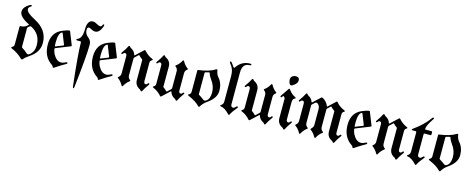

<svg xmlns="http://www.w3.org/2000/svg" viewBox="-38 -1504 6164 2500"><g transform="rotate(15 3044.0 -254.0)"><path d="M56.6 -116.2Q79.1 -128.9 79.1 -154.8V-392.1Q79.1 -404.3 89.8 -404.3Q133.8 -404.3 163.1 -426.3L186.5 -444.3Q190.9 -447.8 190.9 -450.4Q190.9 -453.1 185.5 -456.1Q52.7 -522.9 52.7 -589.4Q52.7 -655.8 140.6 -702.6Q148.9 -707 153.3 -707Q162.6 -707 162.6 -696.3Q162.6 -689.5 151.4 -683.6Q124.5 -668.9 124.5 -643.6Q124.5 -597.7 246.1 -535.6Q427.7 -442.4 427.7 -267.1Q427.7 -145.5 314 -66.9Q247.1 -21 234.9 -2.4Q227.1 9.8 217.8 9.8Q208.5 9.8 200.7 1.5Q145.5 -55.7 54.7 -94.7Q44.4 -99.1 44.4 -104Q44.4 -108.9 56.6 -116.2ZM178.2 -151.9Q178.2 -141.1 187 -135.7Q221.7 -116.7 254.9 -85Q265.6 -74.7 276.9 -74.7Q288.1 -74.7 300.3 -84.5Q358.4 -132.3 358.4 -215.8Q358.4 -366.7 226.6 -434.1Q222.2 -436.5 217.3 -436.5Q212.4 -436.5 208 -433.1L187.5 -417.5Q178.2 -410.6 178.2 -398.4Z M494.1 -267.1Q494.1 -427.2 624.5 -483.9Q692.9 -513.7 724.1 -513.7Q727.5 -513.7 729 -510.3L798.3 -335.9Q799.8 -333 799.8 -330.1Q799.8 -323.7 791.5 -320.3L601.1 -244.6Q592.3 -241.2 592.3 -234.9Q592.3 -232.4 592.8 -230Q599.1 -193.4 612.8 -167.5Q657.7 -83.5 720.2 -83.5Q745.6 -83.5 784.7 -103Q791.5 -106.4 794.4 -106.4Q804.7 -106.4 804.7 -94.7Q804.7 -89.4 795.9 -84.5Q723.6 -43.9 653.8 3.4Q644.5 9.8 639.2 9.8Q633.8 9.8 630.6 -2Q627.4 -13.7 616.2 -21Q494.1 -100.1 494.1 -267.1ZM586.4 -314Q586.4 -280.8 588.4 -270Q589.4 -265.6 592 -265.6Q594.7 -265.6 598.1 -267.1L692.9 -304.7Q699.7 -307.6 699.7 -313.5Q699.7 -315.9 698.2 -319.3L642.6 -459.5Q640.6 -464.4 637.9 -464.4Q635.3 -464.4 634.3 -463.9Q586.4 -445.8 586.4 -314Z M836.4 0ZM848.6 -436Q910.6 -458.5 910.6 -581.1Q910.6 -662.1 942.9 -690.9Q960.4 -707 986.6 -707Q1012.7 -707 1042.2 -689Q1071.8 -670.9 1090.8 -670.9Q1109.9 -670.9 1117.2 -692.9Q1122.1 -707 1130.4 -707Q1139.6 -707 1139.6 -696.8Q1139.6 -691.4 1137.7 -685.5Q1104.5 -586.9 1044.4 -586.9Q1019.5 -586.9 993.9 -601.8Q968.3 -616.7 955.1 -616.7Q932.6 -616.7 932.6 -581.1Q932.6 -525.4 977.3 -492.2Q1022 -459 1022 -403.8Q1022 -248.5 972.7 182.1Q970.7 198.7 962.9 198.7Q955.1 198.7 953.1 182.1Q903.8 -248.5 903.8 -403.8Q903.8 -414.6 893.6 -414.6H852.1Q836.4 -414.6 836.4 -423.1Q836.4 -431.6 848.6 -436Z M1102.5 -267.1Q1102.5 -427.2 1232.9 -483.9Q1301.3 -513.7 1332.5 -513.7Q1335.9 -513.7 1337.4 -510.3L1406.7 -335.9Q1408.2 -333 1408.2 -330.1Q1408.2 -323.7 1399.9 -320.3L1209.5 -244.6Q1200.7 -241.2 1200.7 -234.9Q1200.7 -232.4 1201.2 -230Q1207.5 -193.4 1221.2 -167.5Q1266.1 -83.5 1328.6 -83.5Q1354 -83.5 1393.1 -103Q1399.9 -106.4 1402.8 -106.4Q1413.1 -106.4 1413.1 -94.7Q1413.1 -89.4 1404.3 -84.5Q1332 -43.9 1262.2 3.4Q1252.9 9.8 1247.6 9.8Q1242.2 9.8 1239 -2Q1235.8 -13.7 1224.6 -21Q1102.5 -100.1 1102.5 -267.1ZM1194.8 -314Q1194.8 -280.8 1196.8 -270Q1197.8 -265.6 1200.4 -265.6Q1203.1 -265.6 1206.5 -267.1L1301.3 -304.7Q1308.1 -307.6 1308.1 -313.5Q1308.1 -315.9 1306.6 -319.3L1251 -459.5Q1249 -464.4 1246.3 -464.4Q1243.7 -464.4 1242.7 -463.9Q1194.8 -445.8 1194.8 -314Z M1448.7 -404.8Q1448.7 -409.2 1456.5 -419.9Q1494.1 -471.7 1515.1 -514.2Q1519.5 -522.9 1526.6 -522.9Q1533.7 -522.9 1537.6 -514.6Q1541.5 -506.3 1553.2 -500.5Q1602.1 -476.1 1615.7 -427.7Q1618.2 -420.9 1621.1 -420.9Q1624 -420.9 1627 -423.8L1729 -519Q1733.4 -522.9 1736.8 -522.9Q1740.2 -522.9 1743.2 -519Q1792 -462.9 1853.5 -437.5Q1866.7 -432.1 1866.7 -426.8Q1866.7 -421.4 1855.5 -416Q1833.5 -404.8 1833.5 -376V-128.4Q1833.5 -94.7 1861.3 -94.7Q1871.1 -94.7 1879.4 -106.4Q1887.7 -118.2 1896.5 -118.2Q1905.3 -118.2 1905.3 -108.4Q1905.3 -104 1897.5 -93.3Q1860.4 -41.5 1838.9 1Q1834.5 9.8 1827.4 9.8Q1820.3 9.8 1816.4 1.5Q1812.5 -6.8 1800.8 -12.7Q1734.4 -45.9 1734.4 -119.6V-387.2Q1734.4 -394 1729.5 -397.5Q1699.2 -418 1683.6 -437.5Q1681.6 -439.9 1679 -439.9Q1676.3 -439.9 1673.8 -437.5L1627.9 -394.5Q1619.6 -386.7 1619.6 -376.5V-149.9Q1619.6 -115.7 1648.9 -94.7Q1654.3 -90.8 1654.3 -86.7Q1654.3 -82.5 1647.9 -78.1Q1607.9 -49.3 1580.1 1Q1575.2 9.8 1570.1 9.8Q1564.9 9.8 1560.1 1Q1531.2 -51.3 1492.2 -78.1Q1485.8 -82.5 1485.8 -86.7Q1485.8 -90.8 1491.2 -94.7Q1520.5 -115.2 1520.5 -149.9V-384.8Q1520.5 -418.5 1492.2 -418.5Q1482.4 -418.5 1474.1 -406.7Q1465.8 -395 1457.3 -395Q1448.7 -395 1448.7 -404.8Z M1919.9 0ZM1919.9 0ZM2376.5 -108.4Q2376.5 -104 2368.7 -93.3Q2331.1 -41.5 2310.1 1Q2305.7 9.8 2298.6 9.8Q2291.5 9.8 2287.6 1.5Q2283.7 -6.8 2272 -12.7Q2223.1 -37.1 2209.5 -85.4Q2207 -92.3 2204.1 -92.3Q2201.2 -92.3 2198.2 -89.4L2096.2 5.9Q2091.8 9.8 2088.4 9.8Q2085 9.8 2082 5.9Q2033.2 -50.3 1971.7 -75.7Q1958.5 -81.1 1958.5 -86.4Q1958.5 -91.8 1969.7 -97.2Q1991.7 -108.4 1991.7 -137.2V-384.8Q1991.7 -418.5 1963.9 -418.5Q1954.1 -418.5 1945.8 -406.7Q1937.5 -395 1928.7 -395Q1919.9 -395 1919.9 -404.8Q1919.9 -409.2 1927.7 -419.9Q1964.8 -471.7 1986.3 -514.2Q1990.7 -522.9 1997.8 -522.9Q2004.9 -522.9 2008.8 -514.6Q2012.7 -506.3 2024.4 -500.5Q2090.8 -467.3 2090.8 -393.6V-126Q2090.8 -119.1 2095.7 -115.7Q2126 -95.2 2141.6 -75.7Q2143.6 -73.2 2146.2 -73.2Q2148.9 -73.2 2151.4 -75.7L2197.3 -118.7Q2205.6 -126.5 2205.6 -136.7V-363.3Q2205.6 -397.5 2176.3 -418.5Q2170.9 -422.4 2170.9 -426.5Q2170.9 -430.7 2177.2 -435.1Q2217.3 -463.9 2245.1 -514.2Q2250 -522.9 2255.1 -522.9Q2260.3 -522.9 2265.1 -514.2Q2293.9 -461.9 2333 -435.1Q2339.4 -430.7 2339.4 -426.5Q2339.4 -422.4 2334 -418.5Q2304.7 -397.9 2304.7 -363.3V-128.4Q2304.7 -94.7 2333 -94.7Q2342.8 -94.7 2351.1 -106.4Q2359.4 -118.2 2367.9 -118.2Q2376.5 -118.2 2376.5 -108.4Z M2440.4 -116.2Q2462.9 -128.9 2462.9 -154.8V-441.4Q2462.9 -450.2 2470.7 -451.2Q2616.2 -469.2 2693.8 -519Q2699.7 -522.9 2706.5 -522.9Q2713.4 -522.9 2714.8 -513.2Q2722.2 -460 2750.5 -427.7Q2809.1 -361.8 2809.1 -261.2Q2809.1 -161.6 2694.3 -82Q2642.1 -45.9 2615.2 0.5Q2609.9 9.8 2604 9.8Q2598.1 9.8 2590.8 1.5Q2547.4 -47.9 2438.5 -94.7Q2428.2 -99.1 2428.2 -104.2Q2428.2 -109.4 2440.4 -116.2ZM2562 -149.9Q2562 -144 2567.9 -141.1Q2594.2 -127.4 2636.7 -94.2Q2645 -87.9 2655.5 -87.9Q2666 -87.9 2679.7 -98.1Q2723.1 -129.9 2723.1 -214.8Q2723.1 -299.8 2669.4 -371.1Q2638.7 -413.1 2629.9 -444.3Q2626 -458.5 2619.1 -458.5Q2612.3 -458.5 2606 -456.1Q2593.8 -451.7 2571.3 -446.8Q2562 -444.8 2562 -435.5Z M2844.7 -658.7Q2844.7 -668 2855 -668Q2866.2 -668 2905.3 -607.9Q2910.6 -599.6 2915.8 -599.6Q2920.9 -599.6 2925.3 -606.9Q2990.7 -707 3105 -707Q3123.5 -707 3123.5 -696Q3123.5 -685.1 3105 -685.1Q3005.9 -685.1 3005.9 -561V-129.9Q3005.9 -94.7 3039.6 -94.7Q3052.2 -94.7 3074.7 -118.7Q3081.1 -125.5 3085.9 -125.5Q3097.2 -125.5 3097.2 -115.2Q3097.2 -110.8 3091.3 -104Q3040.5 -44.4 3016.6 2.9Q3013.2 9.8 3007.8 9.8Q3002.4 9.8 2996.1 2.9Q2933.6 -64 2877.4 -70.8Q2869.1 -71.8 2869.1 -77.6Q2869.1 -83.5 2874.5 -86.4Q2906.7 -104 2906.7 -142.6V-492.2Q2906.7 -582.5 2850.1 -645.5Q2844.7 -650.9 2844.7 -658.7Z M3112.3 0ZM3112.3 0ZM3568.8 -108.4Q3568.8 -104 3561 -93.3Q3523.4 -41.5 3502.4 1Q3498 9.8 3491 9.8Q3483.9 9.8 3480 1.5Q3476.1 -6.8 3464.4 -12.7Q3415.5 -37.1 3401.9 -85.4Q3399.4 -92.3 3396.5 -92.3Q3393.6 -92.3 3390.6 -89.4L3288.6 5.9Q3284.2 9.8 3280.8 9.8Q3277.3 9.8 3274.4 5.9Q3225.6 -50.3 3164.1 -75.7Q3150.9 -81.1 3150.9 -86.4Q3150.9 -91.8 3162.1 -97.2Q3184.1 -108.4 3184.1 -137.2V-384.8Q3184.1 -418.5 3156.2 -418.5Q3146.5 -418.5 3138.2 -406.7Q3129.9 -395 3121.1 -395Q3112.3 -395 3112.3 -404.8Q3112.3 -409.2 3120.1 -419.9Q3157.2 -471.7 3178.7 -514.2Q3183.1 -522.9 3190.2 -522.9Q3197.3 -522.9 3201.2 -514.6Q3205.1 -506.3 3216.8 -500.5Q3283.2 -467.3 3283.2 -393.6V-126Q3283.2 -119.1 3288.1 -115.7Q3318.4 -95.2 3334 -75.7Q3335.9 -73.2 3338.6 -73.2Q3341.3 -73.2 3343.8 -75.7L3389.6 -118.7Q3397.9 -126.5 3397.9 -136.7V-363.3Q3397.9 -397.5 3368.7 -418.5Q3363.3 -422.4 3363.3 -426.5Q3363.3 -430.7 3369.6 -435.1Q3409.7 -463.9 3437.5 -514.2Q3442.4 -522.9 3447.5 -522.9Q3452.6 -522.9 3457.5 -514.2Q3486.3 -461.9 3525.4 -435.1Q3531.7 -430.7 3531.7 -426.5Q3531.7 -422.4 3526.4 -418.5Q3497.1 -397.9 3497.1 -363.3V-128.4Q3497.1 -94.7 3525.4 -94.7Q3535.2 -94.7 3543.5 -106.4Q3551.8 -118.2 3560.3 -118.2Q3568.8 -118.2 3568.8 -108.4Z M3595.7 0ZM3655.3 -637.2Q3655.3 -672.4 3676.8 -687.5Q3698.2 -702.6 3721.7 -702.6Q3771.5 -702.6 3771.5 -658.7Q3771.5 -626.5 3740.5 -598.9Q3709.5 -571.3 3690.4 -571.3Q3673.3 -571.3 3664.3 -596.9Q3655.3 -622.6 3655.3 -637.2ZM3595.7 -397.9Q3595.7 -401.9 3598.6 -406.2L3673.8 -516.6Q3678.2 -522.9 3682.6 -522.9Q3687 -522.9 3690.9 -517.6Q3730 -464.8 3763.2 -447.8Q3793.5 -432.6 3793.5 -427.5Q3793.5 -422.4 3786.1 -419.4Q3754.4 -406.7 3754.4 -363.3V-128.4Q3754.4 -94.7 3782.7 -94.7Q3792.5 -94.7 3800.8 -106.4Q3809.1 -118.2 3817.4 -118.2Q3826.2 -118.2 3826.2 -108.4Q3826.2 -104 3818.4 -93.3Q3780.8 -41.5 3759.8 1Q3755.4 9.8 3748.3 9.8Q3741.2 9.8 3737.3 1.5Q3733.4 -6.8 3721.7 -12.7Q3655.3 -45.9 3655.3 -119.6V-383.3Q3655.3 -390.1 3651.4 -393.6Q3643.1 -400.9 3636.7 -409.2Q3634.8 -412.1 3631.8 -412.1Q3629.4 -412.1 3626.5 -408.2L3617.2 -394.5Q3612.3 -387.2 3607.4 -387.2Q3595.7 -387.2 3595.7 -397.9Z M3840.8 -404.8Q3840.8 -409.2 3848.6 -419.9Q3886.2 -471.7 3907.2 -514.2Q3911.6 -522.9 3918.7 -522.9Q3925.8 -522.9 3929.7 -514.6Q3933.6 -506.3 3945.3 -500.5Q3987.3 -479.5 4006.8 -430.2Q4008.8 -425.3 4010.7 -425.3Q4012.7 -425.3 4014.6 -427.2L4111.8 -518.1Q4117.2 -522.9 4122.8 -522.9Q4128.4 -522.9 4134.3 -519.5Q4189 -489.3 4212.4 -430.2Q4214.4 -425.3 4216.3 -425.3Q4218.3 -425.3 4220.2 -427.2L4318.4 -519Q4322.8 -522.9 4326.2 -522.9Q4329.6 -522.9 4332.5 -519Q4371.6 -466.8 4442.9 -437.5Q4456.1 -432.1 4456.1 -426.8Q4456.1 -421.4 4444.8 -416Q4422.9 -404.8 4422.9 -376V-128.4Q4422.9 -94.7 4450.7 -94.7Q4460.4 -94.7 4468.8 -106.4Q4477.1 -118.2 4485.8 -118.2Q4494.6 -118.2 4494.6 -108.4Q4494.6 -104 4486.8 -93.3Q4449.7 -41.5 4428.2 1Q4423.8 9.8 4416.7 9.8Q4409.7 9.8 4405.8 1.5Q4401.9 -6.8 4390.1 -12.7Q4323.7 -45.9 4323.7 -119.6V-387.2Q4323.7 -394 4318.8 -397.5Q4288.6 -418 4272.9 -437.5Q4271 -439.9 4268.3 -439.9Q4265.6 -439.9 4263.2 -437.5L4221.2 -397.9Q4217.3 -394 4217.3 -388.2V-149.9Q4217.3 -115.7 4246.6 -94.7Q4252 -90.8 4252 -86.7Q4252 -82.5 4245.6 -78.1Q4206.5 -51.3 4177.7 1Q4172.9 9.8 4167.7 9.8Q4162.6 9.8 4157.7 1Q4128.9 -51.3 4089.8 -78.1Q4083.5 -82.5 4083.5 -86.2Q4083.5 -89.8 4088.9 -94.7Q4118.2 -123.5 4118.2 -149.9V-361.8Q4118.2 -410.2 4087.4 -432.1Q4077.6 -439 4068.4 -439Q4059.1 -439 4051.3 -431.6L4015.6 -397.9Q4011.7 -394 4011.7 -388.2V-149.9Q4011.7 -116.2 4041 -94.7Q4046.4 -90.8 4046.4 -86.7Q4046.4 -82.5 4040 -78.1Q4001 -51.3 3972.2 1Q3967.3 9.8 3962.2 9.8Q3957 9.8 3952.1 1Q3923.3 -51.3 3884.3 -78.1Q3877.9 -82.5 3877.9 -86.7Q3877.9 -90.8 3883.3 -94.7Q3912.6 -116.2 3912.6 -149.9V-384.8Q3912.6 -418.5 3884.3 -418.5Q3874.5 -418.5 3866.2 -406.7Q3857.9 -395 3849.4 -395Q3840.8 -395 3840.8 -404.8Z M4535.2 -267.1Q4535.2 -427.2 4665.5 -483.9Q4733.9 -513.7 4765.1 -513.7Q4768.6 -513.7 4770 -510.3L4839.4 -335.9Q4840.8 -333 4840.8 -330.1Q4840.8 -323.7 4832.5 -320.3L4642.1 -244.6Q4633.3 -241.2 4633.3 -234.9Q4633.3 -232.4 4633.8 -230Q4640.1 -193.4 4653.8 -167.5Q4698.7 -83.5 4761.2 -83.5Q4786.6 -83.5 4825.7 -103Q4832.5 -106.4 4835.4 -106.4Q4845.7 -106.4 4845.7 -94.7Q4845.7 -89.4 4836.9 -84.5Q4764.6 -43.9 4694.8 3.4Q4685.5 9.8 4680.2 9.8Q4674.8 9.8 4671.6 -2Q4668.5 -13.7 4657.2 -21Q4535.2 -100.1 4535.2 -267.1ZM4627.4 -314Q4627.4 -280.8 4629.4 -270Q4630.4 -265.6 4633.1 -265.6Q4635.7 -265.6 4639.2 -267.1L4733.9 -304.7Q4740.7 -307.6 4740.7 -313.5Q4740.7 -315.9 4739.3 -319.3L4683.6 -459.5Q4681.6 -464.4 4679 -464.4Q4676.3 -464.4 4675.3 -463.9Q4627.4 -445.8 4627.4 -314Z M4881.3 -404.8Q4881.3 -409.2 4889.2 -419.9Q4926.8 -471.7 4947.8 -514.2Q4952.1 -522.9 4959.2 -522.9Q4966.3 -522.9 4970.2 -514.6Q4974.1 -506.3 4985.8 -500.5Q5034.7 -476.1 5048.3 -427.7Q5050.8 -420.9 5053.7 -420.9Q5056.6 -420.9 5059.6 -423.8L5161.6 -519Q5166 -522.9 5169.4 -522.9Q5172.9 -522.9 5175.8 -519Q5224.6 -462.9 5286.1 -437.5Q5299.3 -432.1 5299.3 -426.8Q5299.3 -421.4 5288.1 -416Q5266.1 -404.8 5266.1 -376V-128.4Q5266.1 -94.7 5293.9 -94.7Q5303.7 -94.7 5312 -106.4Q5320.3 -118.2 5329.1 -118.2Q5337.9 -118.2 5337.9 -108.4Q5337.9 -104 5330.1 -93.3Q5293 -41.5 5271.5 1Q5267.1 9.8 5260 9.8Q5252.9 9.8 5249 1.5Q5245.1 -6.8 5233.4 -12.7Q5167 -45.9 5167 -119.6V-387.2Q5167 -394 5162.1 -397.5Q5131.8 -418 5116.2 -437.5Q5114.3 -439.9 5111.6 -439.9Q5108.9 -439.9 5106.4 -437.5L5060.5 -394.5Q5052.2 -386.7 5052.2 -376.5V-149.9Q5052.2 -115.7 5081.5 -94.7Q5086.9 -90.8 5086.9 -86.7Q5086.9 -82.5 5080.6 -78.1Q5040.5 -49.3 5012.7 1Q5007.8 9.8 5002.7 9.8Q4997.6 9.8 4992.7 1Q4963.9 -51.3 4924.8 -78.1Q4918.5 -82.5 4918.5 -86.7Q4918.5 -90.8 4923.8 -94.7Q4953.1 -115.2 4953.1 -149.9V-384.8Q4953.1 -418.5 4924.8 -418.5Q4915 -418.5 4906.7 -406.7Q4898.4 -395 4889.9 -395Q4881.3 -395 4881.3 -404.8Z M5370.1 -436Q5501 -528.8 5575.7 -633.8Q5584 -645.5 5591.3 -645.5Q5600.6 -645.5 5600.6 -635.7Q5600.6 -630.4 5593.3 -620.6Q5524.9 -520 5524.9 -474.6Q5524.9 -467.8 5532.2 -467.8H5612.8Q5623.5 -467.8 5623.5 -457V-425.3Q5623.5 -414.6 5612.8 -414.6H5534.2Q5523.4 -414.6 5523.4 -403.8V-129.9Q5523.4 -94.7 5557.1 -94.7Q5569.8 -94.7 5592.3 -118.7Q5598.6 -125.5 5603.5 -125.5Q5614.7 -125.5 5614.7 -115.2Q5614.7 -110.8 5608.9 -104Q5558.1 -44.4 5534.2 2.9Q5530.8 9.8 5525.4 9.8Q5520 9.8 5513.7 2.9Q5451.2 -64 5395 -70.8Q5386.7 -71.8 5386.7 -77.6Q5386.7 -83.5 5392.1 -86.4Q5424.3 -104 5424.3 -142.6V-403.8Q5424.3 -414.6 5414.6 -414.6H5371.1Q5358.4 -414.6 5358.4 -421.1Q5358.4 -427.7 5370.1 -436Z M5686 -116.2Q5708.5 -128.9 5708.5 -154.8V-441.4Q5708.5 -450.2 5716.3 -451.2Q5861.8 -469.2 5939.5 -519Q5945.3 -522.9 5952.1 -522.9Q5959 -522.9 5960.4 -513.2Q5967.8 -460 5996.1 -427.7Q6054.7 -361.8 6054.7 -261.2Q6054.7 -161.6 5939.9 -82Q5887.7 -45.9 5860.8 0.5Q5855.5 9.8 5849.6 9.8Q5843.8 9.8 5836.4 1.5Q5793 -47.9 5684.1 -94.7Q5673.8 -99.1 5673.8 -104.2Q5673.8 -109.4 5686 -116.2ZM5807.6 -149.9Q5807.6 -144 5813.5 -141.1Q5839.8 -127.4 5882.3 -94.2Q5890.6 -87.9 5901.1 -87.9Q5911.6 -87.9 5925.3 -98.1Q5968.8 -129.9 5968.8 -214.8Q5968.8 -299.8 5915 -371.1Q5884.3 -413.1 5875.5 -444.3Q5871.6 -458.5 5864.7 -458.5Q5857.9 -458.5 5851.6 -456.1Q5839.4 -451.7 5816.9 -446.8Q5807.6 -444.8 5807.6 -435.5Z"/></g></svg>

Font: UnifrakturMaguntia16
Style: Book
Weight: 400
Designer: j. 'mach' wust, Gerrit Ansmann, Georg Duffner, based on a font by Peter Wiegel, original typeface by Carl Albert Fahrenw
Version: Version 2017-03-19